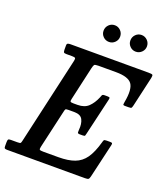

<svg xmlns="http://www.w3.org/2000/svg" viewBox="-208 -1073 1044 1191"><g transform="rotate(20 314.5 -477.5)"><path d="M227 -341 169.5 -89.5Q166 -73.5 170 -69.8Q174 -66 194 -66H293.5Q358 -66 400.2 -81.8Q442.5 -97.5 469.8 -136.2Q497 -175 516.5 -244.5Q519.5 -256 522.2 -260.5Q525 -265 540.5 -265H561Q573.5 -265 576.2 -262.2Q579 -259.5 577 -249.5L524.5 -23.5Q521 -8.5 515.8 -4.2Q510.5 0 492 0H-21.5Q-31.5 0 -36 -2.8Q-40.5 -5.5 -40.5 -16.5V-42.5Q-40.5 -57 -37.2 -61.5Q-34 -66 -19.5 -66H23Q40.5 -66 43.8 -69.5Q47 -73 50 -87.5L180.5 -661Q184 -676.5 179.5 -680.2Q175 -684 158 -684H122Q108 -684 104.5 -688.2Q101 -692.5 101 -707V-733.5Q101 -745 107.8 -747.5Q114.5 -750 125 -750H640Q661.5 -750 666 -746.2Q670.5 -742.5 667 -725L622 -528Q618.5 -513.5 615.5 -509.8Q612.5 -506 594.5 -506H573Q560 -506 560.5 -512.5Q561 -519 562.5 -528.5Q579 -616.5 554.8 -650.2Q530.5 -684 449 -684H333Q310.5 -684 306.2 -678.8Q302 -673.5 297.5 -655L247.5 -434Q244 -419.5 247.2 -415.5Q250.5 -411.5 267.5 -411.5H293.5Q340 -411.5 366 -436.5Q392 -461.5 409 -502Q412.5 -511 415.2 -518Q418 -525 431 -525H449.5Q464 -525 465.8 -521Q467.5 -517 464.5 -505.5L408 -263.5Q406 -253.5 404 -249Q402 -244.5 389 -244.5H369Q356 -244.5 355.2 -252.2Q354.5 -260 355.5 -269.5Q359.5 -309.5 346.2 -336.2Q333 -363 290.5 -363H253.5Q236 -363 233 -359.2Q230 -355.5 227 -341ZM520 -845Q497.5 -845 481.5 -861Q465.5 -877 465.5 -899.5Q465.5 -922.5 481.5 -938.8Q497.5 -955 520 -955Q542.5 -955 558.8 -938.8Q575 -922.5 575 -899.5Q575 -877 558.8 -861Q542.5 -845 520 -845ZM343.5 -845Q320.5 -845 304.5 -861Q288.5 -877 288.5 -899.5Q288.5 -922.5 304.5 -938.8Q320.5 -955 343.5 -955Q366 -955 382 -938.8Q398 -922.5 398 -899.5Q398 -877 382 -861Q366 -845 343.5 -845Z"/></g></svg>

Font: Besley* Narrow Medium
Style: Italic
Weight: 500
Width: 4
Italic angle: -13°
Designer: Owen Earl
Foundry: indestructible type*
Version: Version 3.000; ttfautohint (v1.8.3)